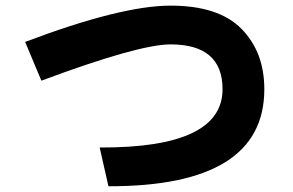

<svg xmlns="http://www.w3.org/2000/svg" viewBox="-20 -688 1040 682"><path d="M69.3 -539.1Q410.2 -668 585.9 -668Q756.8 -668 837.9 -585.4Q918.9 -502.9 918.9 -371.1Q918.9 -25.4 365.2 -26.4L334 -164.1Q770.5 -162.1 770.5 -371.1Q770.5 -530.3 585.9 -530.3Q472.7 -530.3 127 -401.4Z"/></svg>

Font: Gothic A1 Black
Style: Regular
Weight: 900
Version: Version 2.50